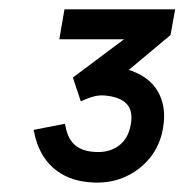

<svg xmlns="http://www.w3.org/2000/svg" viewBox="-20 -720 395 411"><path d="M53 -437 52 -442 119 -455 121 -446Q126 -422 140.5 -409.5Q155 -397 180 -395Q212 -392 233.5 -407.5Q255 -423 260 -454Q265 -481 252.5 -496Q240 -511 210 -515Q195 -517 182.5 -514Q170 -511 153 -503L136 -554L271 -655L276 -636H107L118 -700H355L345 -645L247 -563L236 -574Q241 -574 244.5 -573.5Q248 -573 251 -572Q298 -558 317.5 -525Q337 -492 329 -446Q323 -409 300.5 -381.5Q278 -354 244.5 -340Q211 -326 170 -330Q124 -334 93.5 -361Q63 -388 53 -437Z"/></svg>

Font: Fixel Italic Variable 20240409 Display Thin
Style: Italic
Weight: 100
Italic angle: -10°
Designer: AlfaBravo + MacPaw
Foundry: Kyrylo Tkachov, Marchela Mozhyna, Serhii Makarenko, Maria Weinstein, Zakhar Kryvoshyya
Version: Version 1.211;Glyphs 3.2 (3225)